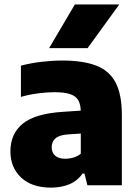

<svg xmlns="http://www.w3.org/2000/svg" viewBox="-20 -828 614 858"><path d="M208.5 10.5Q122 10.5 74.2 -34.8Q26.5 -80 26.5 -151.5Q26.5 -231 82.5 -276Q138.5 -321 264.5 -328.5L368.5 -335.5L389.5 -234.5L285 -227.5Q246 -225 228.5 -210.2Q211 -195.5 211 -170Q211 -145.5 226.8 -132Q242.5 -118.5 272 -118.5Q289 -118.5 307.2 -123.5Q325.5 -128.5 341 -141V-327Q341 -360 330 -379.5Q319 -399 293 -407.5Q267 -416 222.5 -416Q190.5 -416 150.2 -410.8Q110 -405.5 73.5 -395V-534.5Q116 -546 165.5 -551.8Q215 -557.5 257.5 -557.5Q351 -557.5 410 -534.8Q469 -512 496.8 -458.8Q524.5 -405.5 524.5 -314.5V0H370.5L357.5 -52.5H349Q325.5 -19 288.8 -4.2Q252 10.5 208.5 10.5ZM199.5 -613 314.5 -808H513L371.5 -613Z"/></svg>

Font: Encode Sans Condensed Thin ExtraBold
Style: Regular
Weight: 800
Version: Version 3.002